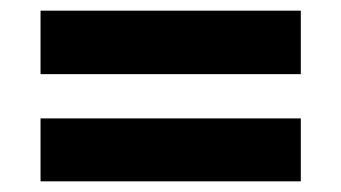

<svg xmlns="http://www.w3.org/2000/svg" viewBox="-20 -468 640 360"><path d="M56 -329V-448H544V-329ZM56 -128V-246H544V-128Z"/></svg>

Font: Nunito Sans 11pt Black
Style: Regular
Weight: 900
Version: Version 3.101;gftools[0.9.27]